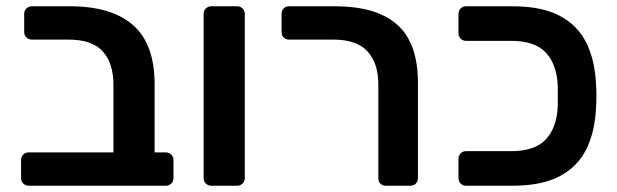

<svg xmlns="http://www.w3.org/2000/svg" viewBox="-20 -591 1965 611"><path d="M71 0Q61 0 54 -7Q47 -14 47 -24V-82Q47 -92 54 -99Q61 -106 71 -106H341V-321Q341 -390 307 -427.5Q273 -465 198 -465H81Q71 -465 64 -472Q57 -479 57 -489V-547Q57 -557 64 -564Q71 -571 81 -571H203Q335 -571 403.5 -511Q472 -451 472 -323V-106H508Q518 -106 525 -99Q532 -92 532 -82V-24Q532 -14 525 -7Q518 0 508 0Z M652 0Q642 0 635 -7Q628 -14 628 -24V-547Q628 -557 635 -564Q642 -571 652 -571H735Q745 -571 752 -564Q759 -557 759 -547V-24Q759 -14 752 -7Q745 0 735 0Z M1208 0Q1197 0 1190.5 -6.5Q1184 -13 1184 -24V-322Q1184 -390 1149.5 -427.5Q1115 -465 1040 -465H900Q889 -465 882.5 -472Q876 -479 876 -490V-547Q876 -557 882.5 -564Q889 -571 900 -571H1046Q1178 -571 1244 -512.5Q1310 -454 1310 -327V-24Q1310 -14 1303.5 -7Q1297 0 1286 0Z M1463 0Q1453 0 1446 -7Q1439 -14 1439 -24V-86Q1439 -96 1446 -103Q1453 -110 1463 -110H1607Q1682 -110 1717 -147.5Q1752 -185 1755 -253Q1755 -273 1755 -285.5Q1755 -298 1755 -318Q1752 -386 1717 -423.5Q1682 -461 1607 -461H1463Q1453 -461 1446 -468Q1439 -475 1439 -485V-547Q1439 -557 1446 -564Q1453 -571 1463 -571H1612Q1704 -571 1761.5 -540.5Q1819 -510 1846.5 -453.5Q1874 -397 1877 -319Q1879 -286 1877 -252Q1874 -174 1846.5 -117.5Q1819 -61 1761.5 -30.5Q1704 0 1612 0Z"/></svg>

Font: Rubik Medium
Style: Regular
Weight: 500
Designer: Hubert and Fischer
Foundry: Hubert and Fischer
Version: Version 2.300; ttfautohint (v1.8.4.7-5d5b);gftools[0.9.30]